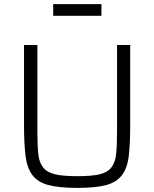

<svg xmlns="http://www.w3.org/2000/svg" viewBox="-20 -907 752 935"><path d="M97 0ZM550 -688H614V-298Q614 -206 607 -147Q600 -88 573.5 -53.5Q547 -19 496 -5.5Q445 8 357 8Q269 8 217 -5.5Q165 -19 138.5 -53.5Q112 -88 104.5 -147Q97 -206 97 -298V-688H162V-266Q162 -199 166.5 -157Q171 -115 190.5 -91Q210 -67 249 -58Q288 -49 357 -49Q426 -49 464.5 -58Q503 -67 522 -91Q541 -115 545.5 -157Q550 -199 550 -266ZM239 -830ZM239 -830V-887H474V-830Z"/></svg>

Font: Azeri Sans Light
Style: Regular
Weight: 300
Designer: Hector Gatti & Omnibus-Type (original fonts) / Cristiano Sobral (main changes and remastering)
Version: Version 1.000; ttfautohint (v1.6)